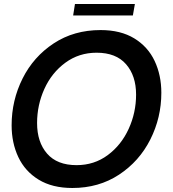

<svg xmlns="http://www.w3.org/2000/svg" viewBox="-20 -925 863 958"><path d="M38 -300Q38 -424 92.5 -533Q147 -642 248 -708.5Q349 -775 482 -775Q582 -775 650 -733.5Q718 -692 751.5 -621Q785 -550 785 -462Q785 -338 730 -229Q675 -120 574 -53.5Q473 13 341 13Q241 13 173 -28.5Q105 -70 71.5 -141Q38 -212 38 -300ZM659 -453Q659 -547 609 -604.5Q559 -662 462 -662Q374 -662 306 -612Q238 -562 201.5 -481.5Q165 -401 165 -311Q165 -216 215 -158.5Q265 -101 362 -101Q450 -101 517.5 -151Q585 -201 622 -282Q659 -363 659 -453ZM643 -848H345L354 -905H653Z"/></svg>

Font: Open Sauce Sans SemiBold Italic
Style: Regular
Weight: 600
Italic angle: -10°
Designer: Alfredo Marco Pradil
Foundry: Creative Sauce Fz LLC
Version: Version 1.477